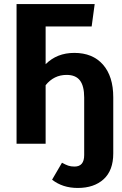

<svg xmlns="http://www.w3.org/2000/svg" viewBox="-20 -712 605 951"><path d="M541 -230V48Q541 132 493.5 175.5Q446 219 365 219Q290 219 238 178L287 94Q305 104 318 108.5Q331 113 349 113Q397 113 397 56V-229Q397 -286 376 -313.5Q355 -341 310 -341Q247 -341 206 -290V0H62V-692H449L434 -581H206V-394Q262 -450 348 -450Q439 -450 490 -392Q541 -334 541 -230Z"/></svg>

Font: Fira Sans Condensed SemiBold
Style: Regular
Weight: 600
Width: 3
Designer: bBox Type GmbH & Carrois Corporate GbR & Edenspiekermann AG
Foundry: bBox Type GmbH & Carrois Corporate GbR & Edenspiekermann AG
Version: Version 4.301